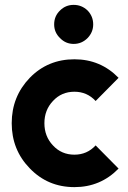

<svg xmlns="http://www.w3.org/2000/svg" viewBox="-20 -755 523 787"><path d="M362 -655Q362 -688 339 -712Q315 -735 282 -735Q249 -735 226 -712Q202 -689 202 -655Q202 -622 226 -599Q249 -575 282 -575Q315 -575 339 -599Q362 -623 362 -655ZM285 -512Q176 -512 102 -436Q28 -359 28 -250Q28 -141 102 -65Q176 12 285 12Q392 12 466 -64L372 -159Q337 -121 285 -121Q232 -121 197 -159Q162 -196 162 -250Q162 -304 197 -341Q232 -379 285 -379Q337 -379 372 -341L466 -436Q392 -512 285 -512Z"/></svg>

Font: Unageo
Style: Bold
Weight: 700
Designer: Richard Sepsi
Foundry: Richard Sepsi
Version: Version 2.000